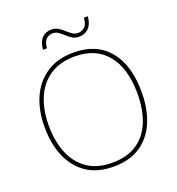

<svg xmlns="http://www.w3.org/2000/svg" viewBox="-159 -1029 1072 1166"><g transform="rotate(-20 377.0 -446.0)"><path d="M690 -358Q690 -250 655.5 -167Q621 -84 551.5 -37Q482 10 376 10Q272 10 202.5 -37.5Q133 -85 98 -168Q63 -251 63 -359Q63 -467 100 -549.5Q137 -632 208.5 -678.5Q280 -725 382 -725Q530 -725 610 -628.5Q690 -532 690 -358ZM90 -359Q90 -259 121 -181.5Q152 -104 216 -59.5Q280 -15 377 -15Q475 -15 538.5 -58.5Q602 -102 632.5 -179.5Q663 -257 663 -358Q663 -521 590 -610.5Q517 -700 382 -700Q284 -700 219 -656Q154 -612 122 -535Q90 -458 90 -359ZM215 -804Q219 -854 242.5 -878Q266 -902 304 -902Q329 -902 347.5 -890.5Q366 -879 381.5 -864.5Q397 -850 413.5 -838.5Q430 -827 450 -827Q472 -827 491.5 -841.5Q511 -856 515 -902H540Q536 -853 511.5 -828Q487 -803 449 -803Q424 -803 405.5 -814.5Q387 -826 371.5 -840.5Q356 -855 340 -866.5Q324 -878 302 -878Q282 -878 263.5 -863.5Q245 -849 240 -804Z"/></g></svg>

Font: Noto Sans Thaana Thin
Style: Regular
Weight: 100
Designer: David Williams
Foundry: Google Inc.
Version: Version 3.001; ttfautohint (v1.8.4.7-5d5b)